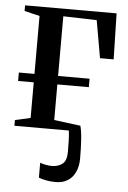

<svg xmlns="http://www.w3.org/2000/svg" viewBox="-53 -551 542 814"><g transform="rotate(5 218.0 -144.5)"><path d="M215 222.5Q193.5 222.5 174.8 219Q156 215.5 142.5 210V146.5Q151.5 150.5 166 153.2Q180.5 156 192.5 156Q219 156 237.2 142.2Q255.5 128.5 255.5 90Q255.5 67 254.8 41.8Q254 16.5 251.5 0H20V-24.5L85.5 -39V-190.5H19V-226.5H85.5V-473L20.5 -488.5V-512.5H410L414.5 -317H356.5L328.5 -476.5L186 -480.5V-226.5H320V-190.5H186V-39L298.5 -24.5Q304.5 -3.5 307 33Q309.5 69.5 309.5 114.5Q309.5 147 298.2 171.5Q287 196 266 209.2Q245 222.5 215 222.5Z"/></g></svg>

Font: Merriweather 120pt
Style: Regular
Weight: 400
Version: Version 2.100